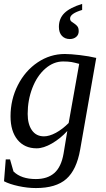

<svg xmlns="http://www.w3.org/2000/svg" viewBox="-20 -746 540 979"><path d="M204.1 -50.8Q231.4 -50.8 264.9 -68.8Q298.3 -86.9 330.1 -118.7L383.8 -420.4Q372.1 -423.3 362.8 -425.8Q353.5 -428.2 344.5 -429.7Q335.4 -431.2 325.2 -431.9Q314.9 -432.6 301.8 -432.6Q252.9 -432.6 210.9 -396Q168.9 -359.4 145 -297.4Q121.1 -235.4 121.1 -165.5Q121.1 -112.8 142.8 -81.8Q164.6 -50.8 204.1 -50.8ZM323.2 -78.1Q288.1 -39.6 244.9 -14.6Q201.7 10.3 167 10.3Q105 10.3 69.3 -33.4Q33.7 -77.1 33.7 -152.8Q33.7 -238.3 71 -311.8Q108.4 -385.3 172.1 -428Q235.8 -470.7 310.5 -470.7Q339.8 -470.7 387 -465.1Q434.1 -459.5 470.7 -450.7L388.7 17.1Q370.6 120.1 318.1 166.5Q265.6 212.9 163.1 212.9Q120.1 212.9 74.2 202.9Q28.3 192.9 0.5 178.2L9.3 66.9H31.2L48.8 128.4Q88.4 167 162.6 167Q222.2 167 257.3 136Q292.5 105 304.2 36.6ZM280.3 -608.9Q280.3 -651.9 308.8 -679.7Q337.4 -707.5 398.9 -726.1V-695.3Q337.4 -676.8 337.4 -651.9Q337.4 -641.6 344.2 -636.2Q351.1 -630.9 359.4 -625.5Q367.7 -620.1 374.5 -611.8Q381.3 -603.5 381.3 -586.9Q381.3 -568.4 368.2 -557.6Q355 -546.9 335.9 -546.9Q311 -546.9 295.7 -563.2Q280.3 -579.6 280.3 -608.9Z"/></svg>

Font: Liberation Serif
Style: Italic
Weight: 400
Italic angle: -16.333°
Designer: Steve Matteson
Foundry: Ascender Corporation
Version: Version 2.1.5